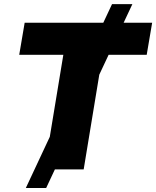

<svg xmlns="http://www.w3.org/2000/svg" viewBox="-20 -840 774 952"><path d="M108 92.3 226.9 -161.6 294 -568.2H75.3L102.3 -727.3H492.2L535.5 -819.6H636.4L593 -727.3H734.4L707.4 -568.2H518.5L472.3 -469.8L394.9 0H252.1L208.8 92.3Z"/></svg>

Font: Inter UI Black
Style: Italic
Weight: 900
Italic angle: -9.39999°
Designer: Rasmus Andersson
Foundry: rsms
Version: 3.2;8d6f07862